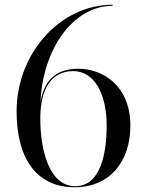

<svg xmlns="http://www.w3.org/2000/svg" viewBox="-20 -780 600 810"><path d="M530 -250C530 -420 412 -490 311 -490C207 -490 164 -431.5 151 -348.5C158.5 -567.5 286 -755.5 455 -755.5V-760C232 -760 50 -553 50 -310C50 -100 143 10 294 10C445 10 530 -100 530 -250ZM430 -250C430 -136 406 5.5 297 5.5C188 5.5 150 -146 150 -280V-288C152 -394.5 189 -480 289 -480C378 -480 430 -384 430 -250Z"/></svg>

Font: Bodoni* 36pt
Style: Regular
Weight: 400
Version: Version 2.3